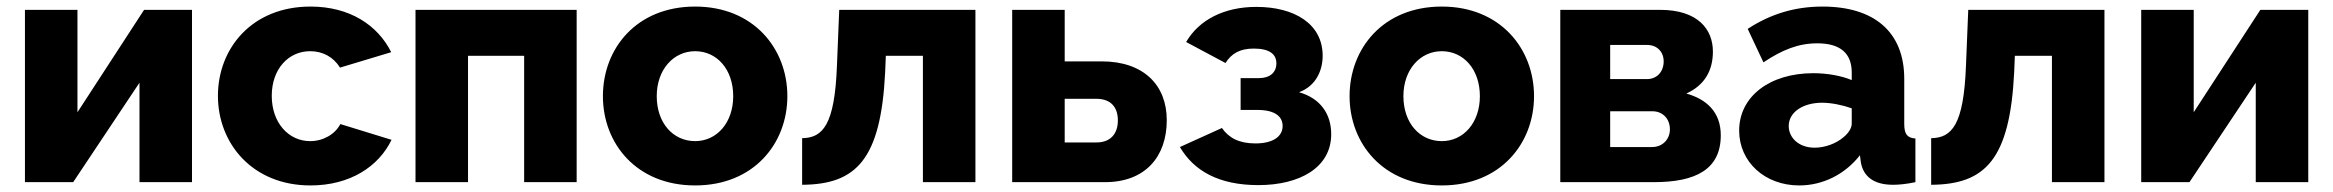

<svg xmlns="http://www.w3.org/2000/svg" viewBox="-20 -555 7108 585"><path d="M56 0H203L405 -303V0H565V-525H419L216 -213V-525H56Z M926 10C1047 10 1134 -48 1173 -129L1017 -177C1001 -146 965 -125 925 -125C860 -125 808 -180 808 -263C808 -345 859 -399 925 -399C964 -399 996 -381 1016 -349L1172 -396C1131 -478 1046 -535 926 -535C748 -535 644 -408 644 -263C644 -118 749 10 926 10Z M1246 0H1406V-385H1577V0H1737V-525H1246Z M1817 -262C1817 -118 1919 10 2098 10C2277 10 2379 -118 2379 -262C2379 -407 2276 -535 2098 -535C1919 -535 1817 -407 1817 -262ZM2098 -125C2031 -125 1981 -180 1981 -262C1981 -343 2032 -399 2098 -399C2164 -399 2214 -344 2214 -262C2214 -181 2164 -125 2098 -125Z M2424 8C2589 7 2664 -69 2677 -336L2679 -385H2792V0H2952V-525H2537L2530 -353C2523 -174 2487 -135 2424 -134Z M3064 0H3347C3469 0 3535 -77 3535 -189C3535 -296 3464 -368 3337 -368H3224V-525H3064ZM3224 -121V-254H3320C3367 -254 3386 -226 3386 -188C3386 -149 3365 -121 3321 -121Z M3814 9C3941 9 4036 -45 4036 -146C4036 -207 4004 -255 3938 -274C3990 -293 4010 -341 4010 -385C4010 -483 3923 -534 3808 -534C3709 -534 3633 -494 3594 -427L3714 -363C3732 -392 3758 -407 3800 -407C3848 -407 3869 -390 3869 -362C3869 -335 3850 -317 3816 -317H3760V-220H3815C3865 -219 3888 -200 3888 -171C3888 -140 3860 -118 3805 -118C3755 -118 3724 -135 3703 -165L3575 -107C3618 -34 3694 9 3814 9Z M4092 -262C4092 -118 4194 10 4373 10C4552 10 4654 -118 4654 -262C4654 -407 4551 -535 4373 -535C4194 -535 4092 -407 4092 -262ZM4373 -125C4306 -125 4256 -180 4256 -262C4256 -343 4307 -399 4373 -399C4439 -399 4489 -344 4489 -262C4489 -181 4439 -125 4373 -125Z M4734 0H5019C5147 0 5223 -39 5223 -143C5223 -214 5179 -253 5118 -270C5173 -295 5199 -339 5199 -398C5199 -465 5154 -525 5038 -525H4734ZM4886 -314V-418H4999C5029 -418 5049 -397 5049 -368C5049 -337 5029 -314 4998 -314ZM4886 -107V-216H5015C5045 -216 5068 -194 5068 -161C5068 -130 5045 -107 5014 -107Z M5279 -157C5279 -62 5357 10 5462 10C5532 10 5600 -22 5647 -82L5650 -59C5658 -18 5688 8 5748 8C5765 8 5788 6 5816 0V-133C5791 -135 5782 -146 5782 -178V-315C5782 -458 5690 -535 5533 -535C5448 -535 5374 -512 5305 -467L5353 -365C5410 -403 5459 -423 5517 -423C5588 -423 5622 -392 5622 -334V-311C5591 -324 5548 -332 5505 -332C5372 -332 5279 -261 5279 -157ZM5597 -137C5575 -118 5541 -105 5509 -105C5460 -105 5430 -136 5430 -171C5430 -213 5473 -242 5532 -242C5559 -242 5594 -235 5622 -225V-178C5622 -165 5612 -149 5597 -137Z M5864 8C6029 7 6104 -69 6117 -336L6119 -385H6232V0H6392V-525H5977L5970 -353C5963 -174 5927 -135 5864 -134Z M6504 0H6651L6853 -303V0H7013V-525H6867L6664 -213V-525H6504Z"/></svg>

Font: FIGSv2-sans-serif ExtraBold
Style: Regular
Weight: 800
Designer: Matt McInerney, Pablo Impallari, Rodrigo Fuenzalida,Mirko Velimirovic
Foundry: Matt McInerney, Pablo Impallari, Rodrigo Fuenzalida
Version: Version 4.021;hotconv 1.0.109;makeotfexe 2.5.65596